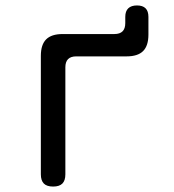

<svg xmlns="http://www.w3.org/2000/svg" viewBox="-20 -675 640 705"><path d="M175 10Q152 10 141 -1Q130 -12 130 -35V-470Q130 -511 149.5 -530.5Q169 -550 210 -550H400Q420 -550 430 -560Q440 -570 440 -590V-613Q440 -634 451 -644.5Q462 -655 483 -655Q504 -655 514.5 -644.5Q525 -634 525 -613V-548Q525 -507 505.5 -487.5Q486 -468 445 -468H260Q240 -468 230 -458Q220 -448 220 -428V-35Q220 -12 209 -1Q198 10 175 10Z"/></svg>

Font: Maple Mono
Style: Regular
Weight: 400
Monospace: yes
Designer: subframe7536
Version: Version 7.300